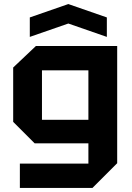

<svg xmlns="http://www.w3.org/2000/svg" viewBox="-20 -787 650 947"><path d="M78 140V20H416V-80H151L45 -186V-454L157 -560H558V18L436 140ZM187 -440V-196H416V-440ZM127 -605V-701L317 -767L507 -701V-605L317 -671Z"/></svg>

Font: Tektur SemiBold
Style: Regular
Weight: 600
Designer: Adam Jagosz
Foundry: Adam Jagosz
Version: Version 1.005;gftools[0.9.30]